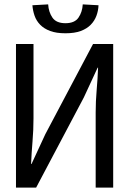

<svg xmlns="http://www.w3.org/2000/svg" viewBox="-20 -857 590 877"><path d="M145 0 363 -412 426 -548H428Q426 -497 421.5 -445.5Q417 -394 417 -343V0H497V-656H405L187 -244L124 -108H122Q124 -157 128.5 -210.5Q133 -264 133 -316V-656H53V0ZM128 -833Q130 -808 138 -785Q146 -762 163.5 -744Q181 -726 209 -715.5Q237 -705 279 -705Q321 -705 349 -715.5Q377 -726 394.5 -744Q412 -762 420.5 -785Q429 -808 430 -833L358 -837Q356 -802 338.5 -776.5Q321 -751 279 -751Q237 -751 219.5 -776.5Q202 -802 200 -837Z"/></svg>

Font: Codetta
Style: Regular
Weight: 400
Italic angle: -11°
Designer: Ulrich Proeller
Foundry: PROSA GmbH
Version: Version 2.00;September 29, 2018;FontCreator 11.5.0.2427 64-b